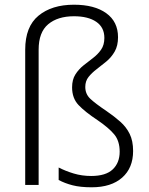

<svg xmlns="http://www.w3.org/2000/svg" viewBox="-20 -785 633 815"><path d="M481 -627Q481 -591 467 -566.5Q453 -542 432 -524.5Q411 -507 390.5 -491.5Q370 -476 356 -458.5Q342 -441 342 -416Q342 -386 363 -366Q384 -346 433 -313Q465 -291 490.5 -268.5Q516 -246 530.5 -216.5Q545 -187 545 -144Q545 -72 498.5 -31Q452 10 369 10Q321 10 288 1.5Q255 -7 229 -21V-74Q258 -59 293 -48.5Q328 -38 367 -38Q429 -38 458.5 -66Q488 -94 488 -141Q488 -187 464.5 -215Q441 -243 394 -275Q341 -310 313.5 -339Q286 -368 286 -414Q286 -447 300 -469Q314 -491 334 -507Q354 -523 374.5 -538.5Q395 -554 409 -574Q423 -594 423 -624Q423 -669 388.5 -692.5Q354 -716 294 -716Q225 -716 184.5 -682Q144 -648 144 -574V0H87V-574Q87 -672 143.5 -718.5Q200 -765 294 -765Q381 -765 431 -729Q481 -693 481 -627Z"/></svg>

Font: Noto Sans Gurmukhi UI Light
Style: Regular
Weight: 300
Designer: Jelle Bosma - Monotype Design Team
Foundry: Monotype Imaging Inc.
Version: Version 2.004; ttfautohint (v1.8.4.7-5d5b)